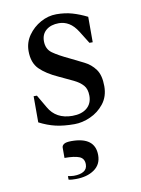

<svg xmlns="http://www.w3.org/2000/svg" viewBox="-81 -515 593 810"><g transform="rotate(-10 216.0 -110.5)"><path d="M213 10Q166 10 132 2Q98 -6 63 -24V-136H77L109 -81Q140 -26 210 -26Q250 -26 272.5 -45Q295 -64 295 -97Q295 -126 281 -142Q267 -158 241.5 -170.5Q216 -183 181 -199Q130 -222 102.5 -249.5Q75 -277 75 -327Q75 -364 96 -394Q117 -424 149.5 -442Q182 -460 217 -460Q254 -460 285 -451Q316 -442 348 -426V-317H334L301 -370Q284 -397 264 -409Q244 -421 221 -421Q187 -421 166.5 -404Q146 -387 146 -357Q146 -323 170.5 -305.5Q195 -288 242 -266Q270 -252 298.5 -238Q327 -224 345.5 -198.5Q364 -173 364 -126Q364 -82 340 -51.5Q316 -21 281 -5.5Q246 10 213 10ZM178 239Q171 239 162 238.5Q153 238 147 236V221Q153 222 160 223Q167 224 172 224Q199 224 214.5 214.5Q230 205 230 185Q230 160 209.5 151.5Q189 143 146 143V99Q146 90 155 84Q164 78 187 78Q288 78 288 156Q288 196 257 217.5Q226 239 178 239Z"/></g></svg>

Font: Spectral
Style: Regular
Weight: 400
Designer: Jean-Baptiste Levee
Foundry: Production Type
Version: Version 2.001